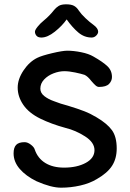

<svg xmlns="http://www.w3.org/2000/svg" viewBox="-20 -869 604 890"><path d="M346 -819Q356 -804 376 -785Q396 -766 413 -754Q435 -738 435 -722Q435 -713 426 -704Q417 -695 405 -695Q371 -695 343.5 -718Q316 -741 289 -779Q268 -749 234 -722Q200 -695 172 -695Q156 -695 149 -703.5Q142 -712 142 -722Q142 -730 154.5 -745.5Q167 -761 182 -773Q210 -796 231 -823Q240 -834 252 -841.5Q264 -849 287 -849Q310 -849 323 -842Q336 -835 346 -819ZM429 -39Q396 -19 352 -9Q308 1 263 1Q217 1 149 -29Q100 -53 71.5 -86Q43 -119 43 -158Q43 -185 55 -197.5Q67 -210 94 -210Q108 -210 123 -198.5Q138 -187 141 -176Q155 -135 190 -113.5Q225 -92 277 -92Q337 -92 377.5 -114Q418 -136 418 -173Q418 -209 374 -237Q330 -265 284 -276Q218 -294 167 -319Q114 -345 88 -383Q62 -421 62 -463Q62 -502 89 -542.5Q116 -583 153 -601Q173 -611 221.5 -622.5Q270 -634 292 -634Q321 -634 356 -627Q391 -620 413 -607Q457 -582 478 -562Q499 -542 499 -512Q499 -494 485.5 -480Q472 -466 439 -466Q431 -466 423 -473Q415 -480 403 -494Q387 -515 372 -522Q357 -527 328.5 -533Q300 -539 278 -539Q254 -539 228 -529Q202 -519 184.5 -500.5Q167 -482 167 -458Q167 -438 185.5 -423.5Q204 -409 230 -400Q260 -388 295 -379Q341 -365 370.5 -353.5Q400 -342 428 -325Q477 -296 499 -265.5Q521 -235 521 -181Q521 -134 499.5 -100.5Q478 -67 429 -39Z"/></svg>

Font: Itim
Style: Regular
Weight: 400
Designer: Suppakit Chalermlarp
Version: Version 1.002g